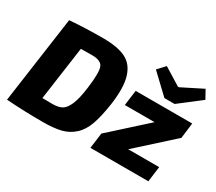

<svg xmlns="http://www.w3.org/2000/svg" viewBox="-136 -1034 1494 1326"><g transform="rotate(30 610.5 -371.5)"><path d="M955 -553 805 -695 859 -753 996 -668H1004L1169 -751L1206 -684L1036 -553ZM1195 -375 915 -122H1162L1146 0H684L700 -122H699L979 -375H742L758 -497H1209L1194 -375ZM19 0 116 -690Q239 -700 381 -700Q497 -700 562 -668.5Q627 -637 652 -557Q677 -477 658 -338Q642 -229 618.5 -162.5Q595 -96 552 -57Q509 -18 452.5 -4Q396 10 306 10Q164 10 19 0ZM225 -132 304 -131Q353 -131 380.5 -147Q408 -163 428.5 -211Q449 -259 461 -352Q478 -482 462 -521Q446 -560 375 -560L285 -559Z"/></g></svg>

Font: Ezarion Extra Bold
Style: Italic
Weight: 800
Italic angle: -8°
Designer: Natanael Gama
Version: Version 1.001;PS 001.001;hotconv 1.0.70;makeotf.lib2.5.58329